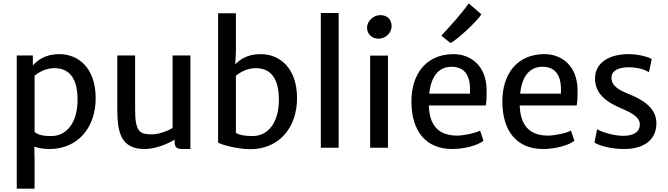

<svg xmlns="http://www.w3.org/2000/svg" viewBox="-20 -891 4028 1158"><path d="M187 -6.3C210 1.5 241.2 7.8 278.3 7.8C446.8 7.8 557.1 -118.7 557.1 -298.8C557.1 -479.5 454.6 -564.5 337.4 -564.5C247.1 -564.5 203.1 -522.9 178.2 -496.6V-556.6H81.1V247.1H188.5V67.9ZM188.5 -95.2V-434.6C211.9 -453.1 254.4 -480 307.6 -480C398.4 -480 449.2 -418 447.8 -284.2C445.8 -144.5 377.9 -70.3 288.6 -70.3C241.2 -70.3 209 -77.1 188.5 -95.2Z M687.5 -231.4C687.5 -88.4 711.4 7.8 853 7.8C913.6 7.8 987.3 -20.5 1033.2 -48.8V-35.2C1033.2 3.9 1053.2 7.8 1086.9 7.8H1128.4V-556.6H1021V-119.6C996.6 -103.5 939 -80.6 897 -80.6C823.7 -80.6 794.9 -94.2 794.9 -231.9V-556.6H687.5Z M1295.4 -31.2C1316.4 -17.6 1413.1 8.8 1490.7 8.8C1659.7 8.8 1771.5 -118.7 1771.5 -298.8C1771.5 -479.5 1668.9 -564.5 1551.8 -564.5C1468.8 -564.5 1424.8 -529.3 1398.9 -502.9L1402.8 -580.6V-811H1295.4ZM1402.8 -89.8V-434.6C1426.3 -453.1 1468.8 -480 1522 -480C1612.8 -480 1663.6 -418 1662.1 -284.2C1660.2 -144.5 1592.3 -70.3 1502.9 -70.3C1455.6 -70.3 1420.9 -77.1 1402.8 -89.8Z M1915 0H2022.5V-812.5H1915Z M2212.4 0H2319.8V-555.7H2212.4ZM2262.7 -657.7C2303.2 -657.7 2341.8 -689 2341.8 -733.9C2341.8 -770.5 2319.3 -799.8 2272.9 -799.8C2234.4 -799.8 2193.8 -766.1 2193.8 -723.6C2193.8 -683.1 2226.1 -657.7 2262.7 -657.7Z M2696.3 -631.8C2731.9 -645.5 2859.4 -764.2 2883.3 -804.7L2807.1 -870.6C2759.3 -803.2 2697.8 -736.8 2642.1 -675.8ZM2461.4 -279.3C2461.4 -98.6 2549.8 7.8 2708 7.8C2774.9 7.8 2859.4 -12.2 2896 -42L2875.5 -103.5C2848.1 -87.4 2773.9 -73.2 2736.8 -73.2C2646 -73.2 2573.2 -114.3 2566.9 -245.1C2566.9 -248.5 2566.4 -251.5 2566.4 -254.9H2909.7C2915 -279.8 2915 -312.5 2915 -354.5C2910.6 -493.7 2820.8 -566.4 2710 -564.5C2546.9 -561.5 2461.4 -441.4 2461.4 -279.3ZM2568.8 -326.2C2581.5 -446.3 2637.2 -488.3 2704.1 -488.3C2801.8 -488.3 2819.3 -405.8 2814.5 -326.2Z M3009.8 -279.3C3009.8 -98.6 3098.1 7.8 3256.3 7.8C3323.2 7.8 3407.7 -12.2 3444.3 -42L3423.8 -103.5C3396.5 -87.4 3322.3 -73.2 3285.2 -73.2C3194.3 -73.2 3121.6 -114.3 3115.2 -245.1C3115.2 -248.5 3114.7 -251.5 3114.7 -254.9H3458C3463.4 -279.8 3463.4 -312.5 3463.4 -354.5C3459 -493.7 3369.1 -566.4 3258.3 -564.5C3095.2 -561.5 3009.8 -441.4 3009.8 -279.3ZM3117.2 -326.2C3129.9 -446.3 3185.5 -488.3 3252.4 -488.3C3350.1 -488.3 3367.7 -405.8 3362.8 -326.2Z M3565.4 -31.7C3591.8 -12.7 3666.5 7.8 3742.7 7.8C3863.3 7.8 3939 -46.9 3939 -147.9C3939 -243.2 3850.6 -292 3775.9 -322.3C3708 -349.6 3666.5 -374 3668 -425.8C3668.9 -461.9 3705.1 -485.4 3773.4 -485.4C3825.2 -485.4 3876.5 -469.2 3893.6 -454.6L3911.1 -535.6C3894.5 -544.9 3837.4 -564.5 3770 -564.5C3659.7 -564.5 3570.3 -516.6 3568.8 -419.9C3567.9 -326.7 3635.3 -276.4 3724.1 -238.8C3787.6 -211.9 3838.9 -185.5 3838.9 -140.1C3838.9 -96.7 3803.2 -71.3 3737.8 -71.8C3667 -72.8 3596.7 -101.1 3581.5 -111.8Z"/></svg>

Font: Merriweather Sans
Style: Regular
Weight: 400
Designer: Eben Sorkin ( eben@eyebytes.com )
Foundry: Eben Sorkin
Version: Version 1.003